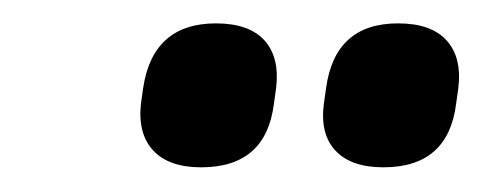

<svg xmlns="http://www.w3.org/2000/svg" viewBox="-20 -708 405 161"><path d="M301.5 -567.7Q274.3 -567.7 261.2 -581.8Q248.2 -595.8 251.6 -621.2L253.4 -633.9Q260.7 -688.4 313.8 -688.4Q341.6 -688.4 354.5 -674.1Q367.5 -659.7 364.3 -633.9L362.5 -621.2Q355.9 -567.7 301.5 -567.7ZM148.7 -567.7Q121.5 -567.7 108.5 -581.8Q95.4 -595.8 98.2 -621.2L100 -633.9Q108 -688.4 161.1 -688.4Q188.8 -688.4 201.8 -674.1Q214.7 -659.7 211.5 -633.9L209.7 -621.2Q203.2 -567.7 148.7 -567.7Z"/></svg>

Font: Sofia Sans Condensed
Style: Italic
Weight: 400
Italic angle: -9°
Designer: Botio Nikoltchev, Ani Petrova
Foundry: lettersoup
Version: Version 4.101